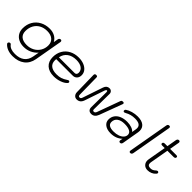

<svg xmlns="http://www.w3.org/2000/svg" viewBox="105 -1823 3139 3139"><g transform="rotate(45 1674.5 -254.0)"><path d="M47 174Q39 166 39 156Q39 144 49 134.5Q59 125 72 125Q86 125 96 139Q139 198 251 198Q354 198 415 151Q476 104 492 14L511 -91Q462 -38 401 -11Q340 16 270 16Q202 16 150.5 -9.5Q99 -35 71.5 -81Q44 -127 44 -188Q44 -279 84.5 -349Q125 -419 198 -458.5Q271 -498 365 -498Q432 -498 483.5 -470Q535 -442 564 -389L578 -467Q580 -482 591 -491Q602 -500 615 -500Q628 -500 635 -491Q642 -482 640 -467L555 14Q535 127 454.5 189Q374 251 249 251Q183 251 131 231Q79 211 47 174ZM540 -286Q540 -359 492.5 -400.5Q445 -442 361 -442Q285 -442 227.5 -410.5Q170 -379 138.5 -321.5Q107 -264 107 -189Q107 -117 152.5 -79Q198 -41 284 -41Q355 -41 414 -73Q473 -105 506.5 -161.5Q540 -218 540 -286Z M724 -205Q724 -292 763 -359Q802 -426 872 -463Q942 -500 1032 -500Q1101 -500 1155 -478Q1209 -456 1239.5 -417Q1270 -378 1270 -329Q1270 -280 1242.5 -250Q1215 -220 1170 -220H789Q787 -198 787 -189Q787 -120 833.5 -83.5Q880 -47 968 -47Q1023 -47 1065.5 -60.5Q1108 -74 1153 -105Q1173 -119 1184 -119Q1191 -119 1197 -113Q1206 -106 1206 -96Q1206 -85 1193 -72Q1158 -36 1093.5 -13.5Q1029 9 957 9Q847 9 785.5 -47.5Q724 -104 724 -205ZM1161 -272Q1183 -272 1195 -285.5Q1207 -299 1207 -323Q1207 -379 1160 -412Q1113 -445 1032 -445Q937 -445 875.5 -399.5Q814 -354 799 -272Z M1410 -77 1402 -469Q1402 -484 1410.5 -492Q1419 -500 1434 -500Q1451 -500 1458.5 -494Q1466 -488 1466 -473L1472 -83Q1472 -65 1479 -55.5Q1486 -46 1499 -46Q1515 -46 1524 -54Q1533 -62 1540 -83L1658 -432Q1681 -500 1744 -500Q1772 -500 1790.5 -480.5Q1809 -461 1808 -432L1804 -83Q1803 -63 1809 -54.5Q1815 -46 1832 -46Q1859 -46 1872 -83L2015 -475Q2020 -489 2028.5 -494.5Q2037 -500 2054 -500Q2080 -500 2080 -480Q2080 -477 2078 -469L1930 -72Q1898 10 1826 10Q1788 10 1768 -11.5Q1748 -33 1749 -73L1752 -418Q1752 -432 1748.5 -438.5Q1745 -445 1737 -445Q1722 -445 1712 -418L1595 -73Q1567 10 1490 10Q1455 10 1433 -14.5Q1411 -39 1410 -77Z M2090 -127Q2090 -184 2120 -227Q2150 -270 2205.5 -293.5Q2261 -317 2335 -317Q2393 -317 2440.5 -300Q2488 -283 2508 -255L2520 -324Q2523 -341 2523 -354Q2523 -400 2489.5 -422.5Q2456 -445 2387 -445Q2339 -445 2297 -434Q2255 -423 2213 -399Q2195 -390 2189 -390Q2179 -390 2172.5 -396Q2166 -402 2166 -412Q2166 -429 2179 -439Q2219 -467 2277 -483.5Q2335 -500 2395 -500Q2486 -500 2535 -462Q2584 -424 2584 -355Q2584 -339 2581 -321L2530 -26Q2523 10 2493 10Q2481 10 2474 3.5Q2467 -3 2467 -16Q2467 -22 2468 -25L2476 -66Q2397 10 2273 10Q2190 10 2140 -27.5Q2090 -65 2090 -127ZM2493 -174Q2493 -217 2450 -240Q2407 -263 2328 -263Q2246 -263 2199.5 -228Q2153 -193 2153 -131Q2153 -88 2187 -66.5Q2221 -45 2287 -45Q2346 -45 2393 -61.5Q2440 -78 2466.5 -107.5Q2493 -137 2493 -174Z M2704 -16Q2704 -22 2705 -26L2828 -723Q2834 -759 2865 -759Q2891 -759 2891 -734Q2891 -727 2890 -723L2767 -26Q2764 -9 2754 0.5Q2744 10 2729 10Q2704 10 2704 -16Z M3077 -128Q3074 -113 3074 -102Q3074 -46 3138 -46Q3164 -46 3185 -55Q3206 -64 3229 -86Q3244 -100 3258 -100Q3267 -100 3274.5 -93Q3282 -86 3282 -77Q3282 -66 3269 -51Q3244 -22 3206.5 -6Q3169 10 3127 10Q3076 10 3044.5 -21.5Q3013 -53 3013 -103Q3013 -118 3016 -133L3071 -446H3014Q2983 -446 2983 -468Q2983 -499 3024 -499H3080L3109 -666Q3116 -702 3147 -702Q3159 -702 3166 -695Q3173 -688 3173 -675Q3173 -669 3172 -666L3143 -499H3285Q3316 -499 3316 -479Q3316 -446 3276 -446H3133Z"/></g></svg>

Font: Kodchasan Light
Style: Italic
Weight: 300
Italic angle: -10°
Version: Version 1.000; ttfautohint (v1.6)